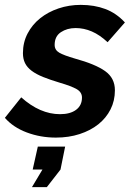

<svg xmlns="http://www.w3.org/2000/svg" viewBox="-45 -554 545 787"><path d="M86 213 129 141H89L110 47H222L203 141L147 213ZM184 10Q121 10 65 -11Q9 -32 -25 -71L42 -155Q119 -86 201 -86Q243 -86 267 -104Q291 -122 291 -154Q291 -176 269.5 -188.5Q248 -201 200 -215Q160 -227 131.5 -238.5Q103 -250 84.5 -264Q66 -278 57.5 -295.5Q49 -313 49 -336Q49 -380 68 -416.5Q87 -453 119.5 -479Q152 -505 195 -519.5Q238 -534 286 -534Q342 -534 387 -517Q432 -500 467 -462L396 -381Q364 -411 331.5 -425Q299 -439 265 -439Q230 -439 204.5 -422Q179 -405 179 -370Q179 -349 198 -338Q217 -327 262 -314Q346 -291 386 -262.5Q426 -234 426 -184Q426 -141 408 -105.5Q390 -70 358 -44.5Q326 -19 281.5 -4.5Q237 10 184 10Z"/></svg>

Font: PTCRaleway
Style: Bold Italic
Weight: 700
Italic angle: -12°
Designer: Matt McInerney, Pablo Impallari, Rodrigo Fuenzalida
Foundry: Matt McInerney, Pablo Impallari, Rodrigo Fuenzalida
Version: Version 3.000g; ttfautohint (v1.5) -l 8 -r 28 -G 28 -x 14 -D